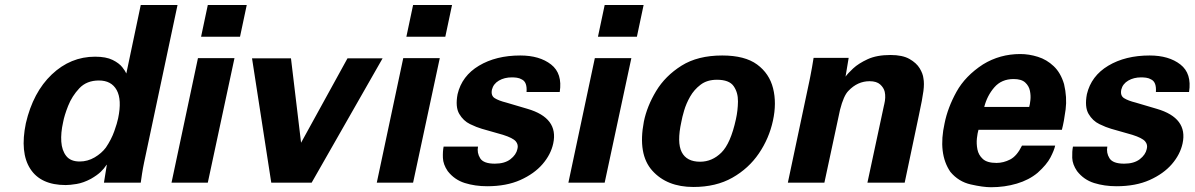

<svg xmlns="http://www.w3.org/2000/svg" viewBox="-20 -742 4853 780"><path d="M493.2 -443.4 551.8 -721.7H701.2L565.4 -82Q560.5 -58.6 557.1 -36.6Q553.7 -14.6 551.8 0H402.3L414.1 -73.2Q413.1 -72.3 412.1 -71.3Q403.3 -57.6 389.2 -43.9Q375 -30.3 349.6 -15.6Q318.4 1 291 5.4Q263.7 9.8 247.1 9.8Q145.5 9.8 103 -56.2Q60.5 -122.1 85 -241.2Q114.3 -367.2 190.4 -439.5Q266.6 -511.7 366.2 -511.7Q411.1 -511.7 437.5 -498.5Q463.9 -485.4 476.6 -469.2Q489.3 -453.1 493.2 -443.4ZM236.3 -245.1Q226.6 -202.1 229 -166.5Q231.4 -130.9 249 -108.4Q266.6 -85.9 303.7 -85.9Q335.9 -85.9 364.3 -102.5Q392.6 -119.1 410.2 -142.6Q432.6 -175.8 444.3 -209Q456.1 -242.2 460 -261.7Q475.6 -336.9 454.1 -376Q432.6 -415 381.8 -415Q332 -415 302.2 -383.3Q272.5 -351.6 256.8 -312Q241.2 -272.5 236.3 -245.1Z M796.9 -592.8 824.2 -721.7H982.4L955.1 -592.8ZM676.8 0 784.2 -505.9H932.6L824.2 0Z M1003.9 -504.9H1162.1L1203.1 -162.1L1391.6 -504.9H1534.2L1246.1 0H1082Z M1630.9 -592.8 1658.2 -721.7H1816.4L1789.1 -592.8ZM1510.7 0 1618.2 -505.9H1766.6L1658.2 0Z M1782.2 -146.5H1921.9Q1917 -121.1 1930.7 -99.1Q1944.3 -77.1 1990.2 -77.1Q2030.3 -77.1 2053.7 -95.2Q2077.1 -113.3 2082 -136.7Q2086.9 -154.3 2075.2 -168Q2063.5 -181.6 2023.4 -194.3L1937.5 -218.8Q1917 -224.6 1889.6 -237.8Q1862.3 -251 1845.7 -279.3Q1829.1 -307.6 1838.9 -359.4Q1856.4 -433.6 1925.8 -475.1Q1995.1 -516.6 2093.8 -516.6Q2171.9 -516.6 2218.8 -480Q2265.6 -443.4 2253.9 -368.2H2119.1Q2122.1 -408.2 2100.6 -418.9Q2090.8 -424.8 2079.6 -426.3Q2068.4 -427.7 2059.6 -427.7Q2029.3 -427.7 2006.8 -414.6Q1984.4 -401.4 1978.5 -377.9Q1973.6 -353.5 1989.7 -343.3Q2005.9 -333 2037.1 -325.2L2123 -299.8Q2250 -262.7 2227.5 -159.2Q2217.8 -114.3 2184.1 -75.2Q2150.4 -36.1 2093.8 -10.7Q2037.1 14.6 1959 14.6Q1910.2 14.6 1868.2 1.5Q1826.2 -11.7 1798.8 -46.9Q1780.3 -74.2 1779.3 -100.6Q1778.3 -127 1782.2 -146.5Z M2409.2 -592.8 2436.5 -721.7H2594.7L2567.4 -592.8ZM2289.1 0 2396.5 -505.9H2544.9L2436.5 0Z M2595.7 -248Q2608.4 -310.5 2645.5 -372.1Q2682.6 -433.6 2748.5 -475.1Q2814.5 -516.6 2914.1 -516.6Q3005.9 -516.6 3055.7 -480Q3105.5 -443.4 3120.6 -383.3Q3135.7 -323.2 3120.1 -252Q3104.5 -179.7 3063 -118.7Q3021.5 -57.6 2955.1 -20Q2888.7 17.6 2796.9 17.6Q2689.5 17.6 2629.9 -48.8Q2570.3 -115.2 2595.7 -248ZM2748 -247.1Q2729.5 -163.1 2749.5 -124Q2769.5 -85 2824.2 -85Q2873 -85 2910.6 -122.1Q2948.2 -159.2 2969.7 -257.8Q2977.5 -293 2978 -329.6Q2978.5 -366.2 2960.4 -392.1Q2942.4 -418 2892.6 -418Q2852.5 -418 2826.2 -397.9Q2799.8 -377.9 2783.7 -349.6Q2767.6 -321.3 2759.3 -293Q2751 -264.6 2748 -247.1Z M3180.7 0 3268.6 -415Q3268.6 -417 3272 -432.1Q3275.4 -447.3 3278.8 -468.3Q3282.2 -489.3 3285.2 -506.8H3427.7L3415 -430.7Q3423.8 -443.4 3445.8 -463.9Q3467.8 -484.4 3504.9 -501.5Q3542 -518.6 3597.7 -518.6Q3646.5 -518.6 3674.8 -502.4Q3703.1 -486.3 3716.3 -464.4Q3729.5 -442.4 3731.4 -423.8Q3735.4 -403.3 3731.4 -372.1Q3727.5 -340.8 3712.9 -273.4L3655.3 0H3503.9L3571.3 -314.5Q3571.3 -316.4 3572.3 -318.4Q3579.1 -346.7 3574.2 -369.1Q3570.3 -385.7 3555.7 -398.9Q3541 -412.1 3512.7 -412.1Q3463.9 -412.1 3426.8 -373Q3407.2 -353.5 3392.6 -295.9L3329.1 0Z M4293.9 -214.8H3955.1Q3951.2 -202.1 3948.7 -180.2Q3946.3 -158.2 3950.7 -135.3Q3955.1 -112.3 3972.7 -96.2Q3990.2 -80.1 4028.3 -80.1Q4056.6 -80.1 4084 -94.2Q4111.3 -108.4 4131.8 -150.4H4266.6Q4262.7 -131.8 4247.6 -102.5Q4232.4 -73.2 4195.3 -40Q4160.2 -10.7 4110.8 3.9Q4061.5 18.6 4005.9 18.6Q3973.6 18.6 3923.8 7.3Q3874 -3.9 3840.8 -43.9Q3790 -118.2 3817.4 -241.2Q3830.1 -304.7 3865.7 -369.1Q3901.4 -433.6 3973.6 -480.5Q4042 -522.5 4125 -522.5Q4160.2 -522.5 4196.3 -511.2Q4232.4 -500 4260.7 -473.1Q4289.1 -446.3 4302.7 -400.4Q4315.4 -346.7 4309.1 -297.4Q4302.7 -248 4293.9 -214.8ZM3978.5 -307.6H4161.1Q4164.1 -317.4 4166 -335.4Q4168 -353.5 4164.1 -373Q4160.2 -392.6 4145 -406.7Q4129.9 -420.9 4097.7 -420.9Q4048.8 -420.9 4019.5 -387.2Q3990.2 -353.5 3978.5 -307.6Z M4338.9 -146.5H4478.5Q4473.6 -121.1 4487.3 -99.1Q4501 -77.1 4546.9 -77.1Q4586.9 -77.1 4610.4 -95.2Q4633.8 -113.3 4638.7 -136.7Q4643.6 -154.3 4631.8 -168Q4620.1 -181.6 4580.1 -194.3L4494.1 -218.8Q4473.6 -224.6 4446.3 -237.8Q4418.9 -251 4402.3 -279.3Q4385.7 -307.6 4395.5 -359.4Q4413.1 -433.6 4482.4 -475.1Q4551.8 -516.6 4650.4 -516.6Q4728.5 -516.6 4775.4 -480Q4822.3 -443.4 4810.5 -368.2H4675.8Q4678.7 -408.2 4657.2 -418.9Q4647.5 -424.8 4636.2 -426.3Q4625 -427.7 4616.2 -427.7Q4585.9 -427.7 4563.5 -414.6Q4541 -401.4 4535.2 -377.9Q4530.3 -353.5 4546.4 -343.3Q4562.5 -333 4593.8 -325.2L4679.7 -299.8Q4806.6 -262.7 4784.2 -159.2Q4774.4 -114.3 4740.7 -75.2Q4707 -36.1 4650.4 -10.7Q4593.8 14.6 4515.6 14.6Q4466.8 14.6 4424.8 1.5Q4382.8 -11.7 4355.5 -46.9Q4336.9 -74.2 4335.9 -100.6Q4335 -127 4338.9 -146.5Z"/></svg>

Font: FreeUniversal
Style: BoldItalic
Weight: 700
Italic angle: -11°
Version: Version 1.001 March 22, 2017